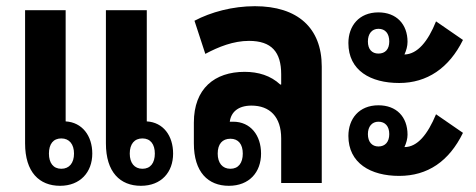

<svg xmlns="http://www.w3.org/2000/svg" viewBox="-20 -591 1536 620"><path d="M174 9C239 9 278 -35 278 -95C278 -153 245 -196 192 -199V-558H61V-128C61 -35 107 9 174 9ZM435 9C501 9 539 -35 539 -95C539 -153 507 -196 454 -199V-558H322V-128C322 -35 368 9 435 9ZM178 -46C152 -46 138 -65 138 -95C138 -126 152 -144 178 -144C204 -144 219 -125 219 -95C219 -65 204 -46 178 -46ZM440 -46C414 -46 399 -65 399 -95C399 -126 414 -144 440 -144C466 -144 480 -125 480 -95C480 -65 466 -46 440 -46Z M719 9C785 9 823 -35 823 -95C823 -154 789 -198 733 -198C729 -198 726 -198 722 -198C726 -229 749 -250 792 -250C851 -250 888 -214 888 -144V0H1019V-376C1019 -501 941 -571 803 -571C731 -571 661 -552 608 -524L643 -417C686 -440 734 -459 784 -459C857 -459 888 -423 888 -351V-318H885C854 -347 814 -359 770 -359C673 -359 606 -305 606 -195V-128C606 -35 652 9 719 9ZM724 -46C698 -46 683 -65 683 -95C683 -126 698 -143 724 -143C750 -143 764 -125 764 -95C764 -65 750 -46 724 -46Z M1269 -323C1359 -323 1430 -371 1475 -462L1388 -522C1362 -457 1328 -416 1286 -415C1292 -428 1296 -442 1296 -456C1296 -513 1260 -551 1202 -551C1139 -551 1105 -507 1105 -452C1105 -363 1177 -323 1269 -323ZM1202 -418C1181 -418 1168 -432 1168 -457C1168 -482 1181 -498 1202 -498C1224 -498 1237 -483 1237 -457C1237 -432 1224 -418 1202 -418ZM1269 -23C1361 -23 1430 -70 1475 -162L1388 -222C1361 -157 1328 -116 1286 -116C1292 -129 1296 -143 1296 -156C1296 -214 1260 -251 1202 -251C1139 -251 1105 -207 1105 -152C1105 -64 1177 -23 1269 -23ZM1202 -118C1181 -118 1168 -133 1168 -158C1168 -182 1181 -198 1202 -198C1224 -198 1237 -183 1237 -158C1237 -133 1224 -118 1202 -118Z"/></svg>

Font: Noto Sans Thai Looped Condensed
Style: Bold
Weight: 700
Width: 3
Designer: Sasikarn Vongin, Ben Mitchell
Foundry: The Fontpad Ltd
Version: Version 1.001